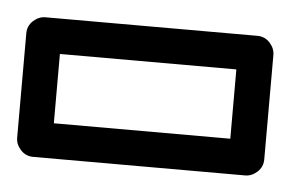

<svg xmlns="http://www.w3.org/2000/svg" viewBox="-30 -834 409 271"><g transform="rotate(5 175.0 -698.0)"><path d="M0 -624V-772Q0 -782.7 7.8 -789.8Q15.6 -796.9 24.9 -796.9H325.2Q335.9 -796.9 343 -789.1Q350.1 -781.2 350.1 -772V-624Q350.1 -613.3 342.3 -606.2Q334.5 -599.1 325.2 -599.1H24.9Q14.2 -599.1 7.1 -606.9Q0 -614.7 0 -624ZM49.8 -648.9H299.8V-747.1H49.8Z"/></g></svg>

Font: Trueno Black Outline
Style: Regular
Weight: 900
Width: 6
Designer: Julieta Ulanovsky
Foundry: Julieta Ulanovsky
Version: Version 3.001b | FøM Fix